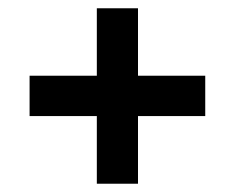

<svg xmlns="http://www.w3.org/2000/svg" viewBox="-20 -597 568 464"><path d="M214 -153V-316.5H51.5V-414H214V-577H313.5V-414H476V-316.5H313.5V-153Z"/></svg>

Font: Big Shoulders
Style: Bold
Weight: 700
Designer: Patric King
Foundry: XO Type Co
Version: Version 2.002